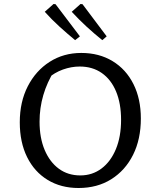

<svg xmlns="http://www.w3.org/2000/svg" viewBox="-20 -932 784 961"><path d="M373 9Q285 9 218.5 -31.5Q152 -72 115.5 -146Q79 -220 79 -320Q79 -422 119 -500Q159 -578 228.5 -622.5Q298 -667 387 -667Q476 -667 543.5 -626Q611 -585 648 -511Q685 -437 685 -339Q685 -235 646 -157Q607 -79 537 -35Q467 9 373 9ZM382 -54Q442 -54 488 -88.5Q534 -123 560 -185.5Q586 -248 586 -332Q586 -414 561 -474Q536 -534 489.5 -566.5Q443 -599 379 -599Q337 -599 295 -584Q253 -569 217 -538L253 -580Q178 -460 178 -323Q178 -242 203.5 -181.5Q229 -121 274.5 -87.5Q320 -54 382 -54ZM356 -731Q316 -764 277.5 -799Q239 -834 204 -873L248 -912L258 -911L380 -750ZM492 -731Q451 -764 413 -799Q375 -834 339 -873L383 -912L393 -911L514 -750Z"/></svg>

Font: Piazzolla Thin Medium
Style: Regular
Weight: 500
Version: Version 2.005